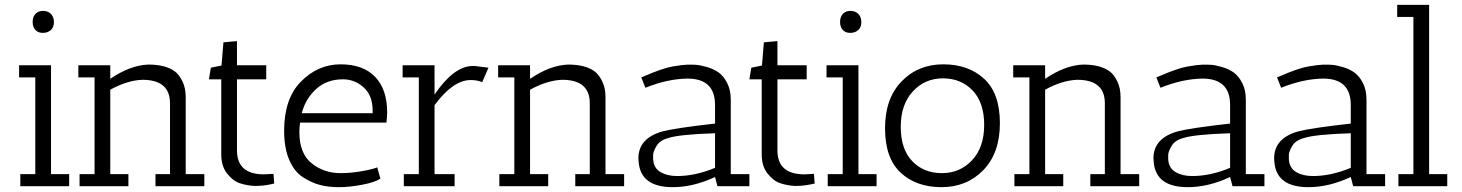

<svg xmlns="http://www.w3.org/2000/svg" viewBox="-20 -770 6045 794"><path d="M59 -450V-500H191V-50H266V0H64V-50H126V-450ZM157 -634Q137 -634 126 -646.5Q115 -659 115 -679.5Q115 -700 126.5 -712.5Q138 -725 158 -725Q178 -725 190.5 -712.5Q203 -700 203 -678.5Q203 -657 190 -645.5Q177 -634 157 -634Z M304 -450V-500H436V-444Q518 -500 593 -503Q666 -503 704 -474Q721 -461 734.5 -433.5Q748 -406 748 -368V-50H825V0H623V-50H683V-343Q683 -440 569 -440Q507 -438 436 -399V-50H511V0H309V-50H371V-450Z M1072 -49 1111 -51 1114 -11Q1113 -11 1100 -8Q1070 -1 1033 -1Q999 -3 971 -12.5Q943 -22 919 -52.5Q895 -83 895 -131V-442H844L852 -490L896 -499L904 -595L960 -600V-500H1081V-442H960V-148Q960 -49 1072 -49Z M1218 -224Q1218 -135 1269 -94.5Q1320 -54 1388 -54Q1432 -54 1478.5 -62.5Q1525 -71 1540 -78L1553 -31Q1530 -16 1477.5 -6Q1425 4 1381.5 4Q1338 4 1303.5 -5Q1269 -14 1233 -37Q1197 -60 1176 -109Q1155 -158 1155 -229Q1155 -361 1223 -431Q1294 -504 1388 -504Q1482 -504 1531.5 -452Q1581 -400 1581 -306Q1581 -286 1578 -263H1221Q1218 -242 1218 -224ZM1521 -313Q1521 -375 1484 -408.5Q1447 -442 1398 -442Q1331 -442 1287 -401.5Q1243 -361 1228 -302H1521Q1521 -308 1521 -313Z M1777 -50H1860V0H1650V-50H1712V-450H1645V-500H1777V-379Q1856 -495 1932 -497Q1938 -497 1944 -497L2000 -490L1974 -430Q1955 -439 1925 -439Q1853 -438 1777 -335Z M2040 -450V-500H2172V-444Q2254 -500 2329 -503Q2402 -503 2440 -474Q2457 -461 2470.5 -433.5Q2484 -406 2484 -368V-50H2561V0H2359V-50H2419V-343Q2419 -440 2305 -440Q2243 -438 2172 -399V-50H2247V0H2045V-50H2107V-450Z M2762 4Q2629 4 2621 -101Q2620 -108 2620 -115Q2620 -199 2721 -227Q2777 -241 2937 -259V-336Q2937 -445 2823 -445Q2741 -444 2649 -407L2632 -450L2642 -454Q2720 -488 2761 -495Q2802 -502 2821 -502.5Q2840 -503 2857.5 -502Q2875 -501 2903 -493Q2931 -485 2951.5 -470.5Q2972 -456 2987 -427Q3002 -398 3002 -358V-50H3079V0H2947L2937 -38Q2847 4 2762 4ZM2780 -42Q2856 -42 2937 -76V-219Q2787 -214 2743 -199Q2709 -190 2695 -166.5Q2681 -143 2681 -129Q2681 -115 2681 -110Q2684 -74 2712 -58Q2740 -42 2780 -42Z M3307 -49 3346 -51 3349 -11Q3348 -11 3335 -8Q3305 -1 3268 -1Q3234 -3 3206 -12.5Q3178 -22 3154 -52.5Q3130 -83 3130 -131V-442H3079L3087 -490L3131 -499L3139 -595L3195 -600V-500H3316V-442H3195V-148Q3195 -49 3307 -49Z M3398 -450V-500H3530V-50H3605V0H3403V-50H3465V-450ZM3496 -634Q3476 -634 3465 -646.5Q3454 -659 3454 -679.5Q3454 -700 3465.5 -712.5Q3477 -725 3497 -725Q3517 -725 3529.5 -712.5Q3542 -700 3542 -678.5Q3542 -657 3529 -645.5Q3516 -634 3496 -634Z M3873.5 4Q3769 4 3704.5 -56Q3640 -116 3640 -239.5Q3640 -363 3708.5 -433.5Q3777 -504 3881 -504Q3985 -504 4050 -444Q4115 -384 4115 -260.5Q4115 -137 4046.5 -66.5Q3978 4 3873.5 4ZM3879.5 -446Q3805 -446 3755 -392Q3705 -338 3705 -245.5Q3705 -153 3752.5 -103.5Q3800 -54 3875 -54Q3950 -54 4000 -107.5Q4050 -161 4050 -253.5Q4050 -346 4002 -396Q3954 -446 3879.5 -446Z M4170 -450V-500H4302V-444Q4384 -500 4459 -503Q4532 -503 4570 -474Q4587 -461 4600.5 -433.5Q4614 -406 4614 -368V-50H4691V0H4489V-50H4549V-343Q4549 -440 4435 -440Q4373 -438 4302 -399V-50H4377V0H4175V-50H4237V-450Z M4892 4Q4759 4 4751 -101Q4750 -108 4750 -115Q4750 -199 4851 -227Q4907 -241 5067 -259V-336Q5067 -445 4953 -445Q4871 -444 4779 -407L4762 -450L4772 -454Q4850 -488 4891 -495Q4932 -502 4951 -502.5Q4970 -503 4987.5 -502Q5005 -501 5033 -493Q5061 -485 5081.5 -470.5Q5102 -456 5117 -427Q5132 -398 5132 -358V-50H5209V0H5077L5067 -38Q4977 4 4892 4ZM4910 -42Q4986 -42 5067 -76V-219Q4917 -214 4873 -199Q4839 -190 4825 -166.5Q4811 -143 4811 -129Q4811 -115 4811 -110Q4814 -74 4842 -58Q4870 -42 4910 -42Z M5391 4Q5258 4 5250 -101Q5249 -108 5249 -115Q5249 -199 5350 -227Q5406 -241 5566 -259V-336Q5566 -445 5452 -445Q5370 -444 5278 -407L5261 -450L5271 -454Q5349 -488 5390 -495Q5431 -502 5450 -502.5Q5469 -503 5486.5 -502Q5504 -501 5532 -493Q5560 -485 5580.5 -470.5Q5601 -456 5616 -427Q5631 -398 5631 -358V-50H5708V0H5576L5566 -38Q5476 4 5391 4ZM5409 -42Q5485 -42 5566 -76V-219Q5416 -214 5372 -199Q5338 -190 5324 -166.5Q5310 -143 5310 -129Q5310 -115 5310 -110Q5313 -74 5341 -58Q5369 -42 5409 -42Z M5758 -700V-750H5890V-50H5965V0H5763V-50H5825V-700Z"/></svg>

Font: Antic Slab
Style: Regular
Weight: 400
Designer: Santiago Orozco
Foundry: Santiago Orozco
Version: Version 001.002